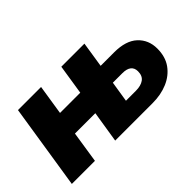

<svg xmlns="http://www.w3.org/2000/svg" viewBox="-69 -769 1046 1046"><g transform="rotate(-45 453.5 -246.0)"><path d="M22 0 99 -492H277L250 -319H406L433 -492H611L588 -344H692Q782 -344 827.5 -301.5Q873 -259 873 -192Q873 -129 842.5 -86.5Q812 -44 760.5 -22Q709 0 644 0H356L385 -182H228L200 0ZM551 -112H627Q666 -112 688.5 -128Q711 -144 711 -179Q711 -205 694 -218.5Q677 -232 643 -232H570Z"/></g></svg>

Font: Nunito Sans 12pt Black
Style: Italic
Weight: 900
Italic angle: -9°
Designer: Vernon Adams
Foundry: Vernon Adams
Version: Version 3.101;gftools[0.9.27]